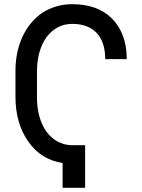

<svg xmlns="http://www.w3.org/2000/svg" viewBox="-20 -770 677 915"><path d="M385.7 -78.1V125H278.3V6.8Q175.8 -8.8 115.2 -94.7Q53.7 -181.6 53.7 -309.6V-431.6Q53.7 -521.5 86.9 -594.7Q122.1 -668.9 181.6 -709Q246.1 -750 324.2 -750Q446.3 -750 514.6 -680.7Q582 -611.3 584 -495.1V-488.3H481.4V-495.1Q479.5 -572.3 439.5 -614.3Q398.4 -656.2 324.2 -656.2Q251 -656.2 203.1 -594.7Q156.2 -530.3 156.2 -427.7V-305.7Q156.2 -208 201.2 -142.6Q248 -81.1 318.4 -78.1Z"/></svg>

Font: RobotoJAA
Style: Medium
Weight: 500
Version: Version 2.05; 2016-11-05